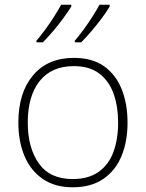

<svg xmlns="http://www.w3.org/2000/svg" viewBox="-20 -786 621 816"><path d="M522 -265Q522 -185 496.5 -123Q471 -61 419 -25.5Q367 10 289 10Q214 10 162.5 -25Q111 -60 84.5 -122Q58 -184 58 -265Q58 -392 120.5 -466Q183 -540 294 -540Q373 -540 423 -504Q473 -468 497.5 -406Q522 -344 522 -265ZM98 -265Q98 -158 145 -91.5Q192 -25 289 -25Q356 -25 399 -55.5Q442 -86 462 -140Q482 -194 482 -265Q482 -333 463 -387Q444 -441 402.5 -473Q361 -505 294 -505Q199 -505 148.5 -441.5Q98 -378 98 -265ZM446 -758Q433 -736 412.5 -708.5Q392 -681 369 -654Q346 -627 325 -606H298V-613Q315 -633 335 -660Q355 -687 373 -715.5Q391 -744 403 -766H446ZM283 -758Q269 -736 249 -708.5Q229 -681 206 -654Q183 -627 162 -606H135V-613Q152 -633 172 -660Q192 -687 210 -715.5Q228 -744 240 -766H283Z"/></svg>

Font: Noto Sans ExtraLight
Style: Regular
Weight: 200
Designer: Monotype Design Team
Foundry: Monotype Imaging Inc.
Version: Version 2.007